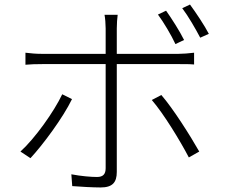

<svg xmlns="http://www.w3.org/2000/svg" viewBox="-20 -792 996 845"><path d="M92 -560V-507.1C116.1 -509.2 136.7 -509.9 165.8 -509.9H445V-51.8C445 -25.9 433.9 -13.1 407 -13.1C381 -13.1 337 -16.7 294 -24.9L297.9 27C332 29.8 388.8 33 422.9 33C474.8 33 494 11 494 -35.2V-509.9H766C786.9 -509.9 811.1 -510.3 834.2 -508.2V-560C811.1 -557.2 784.8 -555 764.9 -555H494V-666.9C494 -685 495.7 -713.1 497.9 -726.9H440C442.8 -713.1 445 -686.1 445 -666.9V-555H165.1C136 -555 116.8 -557.2 92 -560ZM70 -125 114 -95.9C169 -154.8 257.8 -274.9 296.9 -355.8L253.9 -377.1C218 -301.1 133.9 -182.9 70 -125ZM811.1 -99.1 856.9 -125C817.8 -193.9 742.9 -312.9 690 -373.9L648.1 -351.9C701 -290.8 774.1 -170.1 811.1 -99.1ZM675.1 -728C701 -692.8 734 -637.1 752.1 -598L790.1 -616.1C770.2 -656.2 735.1 -710.9 710.9 -745ZM782 -756C808.9 -720.2 839.1 -668 861.2 -626.1L899.1 -643.1C880 -680 842 -736.9 816.1 -772Z"/></svg>

Font: Karasuma Gothic
Style: Light
Weight: 300
Designer: Rasmus Andersson / Ryoko Nishizuka
Foundry: rsms
Version: Version 1.00